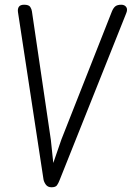

<svg xmlns="http://www.w3.org/2000/svg" viewBox="-20 -792 557 812"><path d="M198 0Q182 0 174 -11Q166 -22 164 -33L56 -741Q54 -755 60 -763.5Q66 -772 82 -772Q102 -772 108 -762.5Q114 -753 115 -744L195 -201L209 -68L194 -70L240 -203L453 -743Q459 -758 467.5 -765Q476 -772 493 -772Q507 -772 514 -762Q521 -752 513 -734L232 -30Q227 -17 221 -8.5Q215 0 198 0Z"/></svg>

Font: Edu SA Beginner
Style: Regular
Weight: 400
Designer: Tina and Corey Anderson
Foundry: Google for Education
Version: Version 1.003